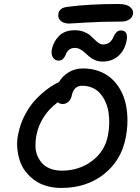

<svg xmlns="http://www.w3.org/2000/svg" viewBox="-20 -970 696 954"><path d="M324.2 -853Q294.9 -853 280.5 -867.7Q266.1 -882.3 270 -900.9Q274.4 -931.2 314.9 -936Q422.4 -950.2 568.8 -950.2Q609.4 -950.2 627 -934.6Q644.5 -918.9 641.1 -901.9Q638.2 -883.8 622.6 -873.3Q606.9 -862.8 583 -862.8Q486.3 -862.8 406.5 -857.9Q326.7 -853 324.2 -853ZM490.2 -664.1Q469.7 -664.1 452.6 -671.1Q435.5 -678.2 424.1 -688.2Q412.6 -698.2 402.1 -708Q391.6 -717.8 378.9 -724.9Q366.2 -731.9 352.1 -731.9Q334 -731.9 322.8 -722.2Q311.5 -712.4 307.4 -700.4Q303.2 -688.5 294.4 -678.7Q285.6 -668.9 272 -668.9Q252.4 -668.9 242.7 -685.1Q232.9 -701.2 237.8 -725.1Q245.6 -763.7 273.7 -791.7Q301.8 -819.8 351.1 -819.8Q376 -819.8 395.5 -812.5Q415 -805.2 427.2 -794.7Q439.5 -784.2 449.5 -773.9Q459.5 -763.7 470.2 -756.3Q481 -749 492.2 -749Q512.2 -749 524.9 -760Q537.6 -771 542.5 -783.9Q547.4 -796.9 556.9 -807.9Q566.4 -818.8 580.1 -818.8Q619.1 -818.8 608.9 -767.1Q599.6 -720.2 568.1 -692.1Q536.6 -664.1 490.2 -664.1ZM284.2 -36.1Q244.6 -36.1 210.2 -46.4Q175.8 -56.6 150.6 -75.2Q125.5 -93.8 106.2 -118.9Q86.9 -144 77.6 -174.1Q68.4 -204.1 65.7 -237.3Q63 -270.5 70.8 -305.2Q81.1 -356.9 105.5 -402.3Q129.9 -447.8 160.6 -479Q191.4 -510.3 219.5 -530.5Q247.6 -550.8 272.9 -562Q291 -592.8 321.8 -611.3Q352.5 -629.9 392.1 -629.9Q435.1 -629.9 471.2 -616.7Q507.3 -603.5 533.4 -580.1Q559.6 -556.6 577.9 -524.4Q596.2 -492.2 604.7 -453.6Q613.3 -415 613.3 -371.8Q613.3 -328.6 604 -283.2Q582 -171.9 495.6 -104Q409.2 -36.1 284.2 -36.1ZM160.2 -294.9Q155.8 -268.1 156.2 -242.9Q156.7 -217.8 166 -195.8Q175.3 -173.8 190.7 -157.5Q206.1 -141.1 231 -131.6Q255.9 -122.1 287.1 -122.1Q372.6 -122.1 436.5 -169.7Q500.5 -217.3 516.1 -295.9Q522 -324.7 522.7 -354.2Q523.4 -383.8 519.3 -411.4Q515.1 -439 504.4 -463.1Q493.7 -487.3 478 -505.4Q462.4 -523.4 439.2 -533.7Q416 -543.9 388.2 -543.9Q347.7 -543.9 336.9 -497.1Q333.5 -476.6 320.3 -464.8Q307.1 -453.1 292 -453.1Q277.3 -453.1 267.1 -461.9Q180.2 -397.5 160.2 -294.9Z"/></svg>

Font: Shantell Sans Irregular
Style: Italic
Weight: 400
Italic angle: -11.31°
Designer: Stephen Nixon, Anya Danilova, Shantell Martin
Foundry: Arrow Type
Version: Version 1.006;[9816181b4]